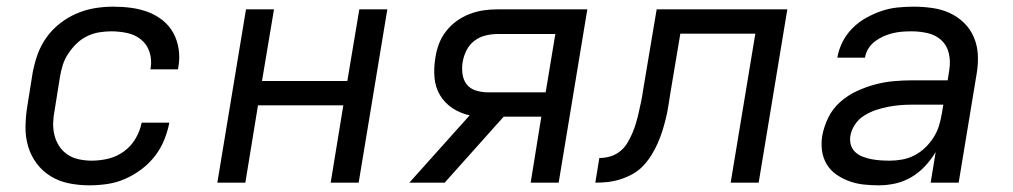

<svg xmlns="http://www.w3.org/2000/svg" viewBox="-20 -548 3040 576"><path d="M248 8Q217 8 187 2Q157 -4 132.5 -19Q108 -34 90.5 -57Q73 -80 64.5 -108.5Q56 -137 56.5 -168Q57 -199 62 -230L78 -330Q83 -357 92.5 -384Q102 -411 119 -435Q136 -459 159.5 -477.5Q183 -496 210 -507.5Q237 -519 264.5 -523.5Q292 -528 319 -528Q347 -528 373.5 -524.5Q400 -521 424 -512Q448 -503 468 -487Q488 -471 500 -449Q512 -427 516 -400.5Q520 -374 515 -347L514 -340H431L432 -344Q436 -369 428.5 -392Q421 -415 403 -429.5Q385 -444 361.5 -449Q338 -454 313 -454Q296 -454 277.5 -451Q259 -448 241.5 -439.5Q224 -431 210 -417.5Q196 -404 185 -387.5Q174 -371 168.5 -353.5Q163 -336 160 -318L144 -218Q140 -198 139.5 -179Q139 -160 143.5 -142Q148 -124 158 -109Q168 -94 183 -84Q198 -74 217 -70Q236 -66 255 -66Q280 -66 305 -72Q330 -78 351.5 -93.5Q373 -109 386.5 -132Q400 -155 405 -180H488Q483 -154 472.5 -128Q462 -102 444.5 -79.5Q427 -57 403.5 -39.5Q380 -22 354.5 -11Q329 0 302 4Q275 8 248 8Z M632 0 718 -520H802L766 -305H1022L1058 -520H1142L1056 0H972L1010 -232H754L716 0Z M1314 0H1208L1389 -202Q1361 -208 1337.5 -223.5Q1314 -239 1300 -262.5Q1286 -286 1283.5 -315Q1281 -344 1286 -374Q1289 -395 1296.5 -415.5Q1304 -436 1318 -454Q1332 -472 1350 -485Q1368 -498 1389 -506Q1410 -514 1431 -517Q1452 -520 1473 -520H1742L1656 0H1572L1604 -198H1491ZM1617 -271 1646 -446H1473Q1455 -446 1436.5 -441.5Q1418 -437 1403 -425.5Q1388 -414 1379.5 -397Q1371 -380 1368 -362Q1365 -344 1367.5 -326Q1370 -308 1380 -295Q1390 -282 1407.5 -276.5Q1425 -271 1443 -271Z M1766 0 1778 -74Q1794 -74 1810 -78.5Q1826 -83 1839.5 -93.5Q1853 -104 1862 -119Q1871 -134 1877.5 -149.5Q1884 -165 1888.5 -180.5Q1893 -196 1896.5 -212Q1900 -228 1903.5 -244Q1907 -260 1909 -276L1950 -520H2342L2256 0H2172L2246 -447H2021L1991 -268Q1988 -249 1985 -230Q1982 -211 1977.5 -192.5Q1973 -174 1967 -155Q1961 -136 1953 -118Q1945 -100 1934.5 -83Q1924 -66 1910 -51Q1896 -36 1878 -26Q1860 -16 1841 -10Q1822 -4 1803.5 -2Q1785 0 1766 0Z M2616 8Q2593 8 2570.5 5.5Q2548 3 2527.5 -4.5Q2507 -12 2489 -24.5Q2471 -37 2460 -55.5Q2449 -74 2446 -96.5Q2443 -119 2447 -142Q2452 -169 2465 -195.5Q2478 -222 2500.5 -242Q2523 -262 2550 -274.5Q2577 -287 2605 -294.5Q2633 -302 2661 -304.5Q2689 -307 2716 -307H2823L2828 -339Q2832 -364 2826.5 -388Q2821 -412 2804 -427.5Q2787 -443 2763.5 -448.5Q2740 -454 2715 -454Q2701 -454 2687 -453Q2673 -452 2658.5 -448.5Q2644 -445 2630.5 -439Q2617 -433 2605 -424Q2593 -415 2585 -402Q2577 -389 2575 -375H2492Q2496 -399 2507.5 -422Q2519 -445 2537.5 -463.5Q2556 -482 2578.5 -494.5Q2601 -507 2624.5 -515Q2648 -523 2672.5 -525.5Q2697 -528 2721 -528Q2749 -528 2777 -524Q2805 -520 2829 -509Q2853 -498 2872 -479.5Q2891 -461 2901.5 -436.5Q2912 -412 2913.5 -384Q2915 -356 2910 -327L2856 0H2772L2787 -92Q2774 -70 2755.5 -50Q2737 -30 2714 -16.5Q2691 -3 2666 2.5Q2641 8 2616 8ZM2649 -66Q2668 -66 2687 -69.5Q2706 -73 2723.5 -82Q2741 -91 2756 -105.5Q2771 -120 2781.5 -137Q2792 -154 2797.5 -172.5Q2803 -191 2806 -210L2810 -234H2715Q2697 -234 2679.5 -232.5Q2662 -231 2644 -227.5Q2626 -224 2608 -218Q2590 -212 2573 -201.5Q2556 -191 2545 -174.5Q2534 -158 2531 -140Q2529 -126 2532.5 -113.5Q2536 -101 2545.5 -92Q2555 -83 2568 -78Q2581 -73 2594 -70.5Q2607 -68 2621 -67Q2635 -66 2649 -66Z"/></svg>

Font: Iosevka Aile Oblique
Style: Regular
Weight: 400
Italic angle: -9°
Designer: Belleve Invis
Foundry: Belleve Invis
Version: Version 31.1.0; ttfautohint (v1.8.4)